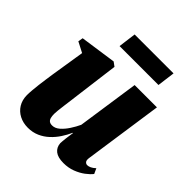

<svg xmlns="http://www.w3.org/2000/svg" viewBox="-198 -836 977 977"><g transform="rotate(45 290.5 -348.0)"><path d="M159.5 12Q125.5 12 98.2 -2Q71 -16 55.2 -41.5Q39.5 -67 39 -101.5Q39 -118 40.8 -138.2Q42.5 -158.5 45.2 -181Q48 -203.5 51.2 -226Q54.5 -248.5 57.5 -269.5L86.5 -452L30.5 -481L35 -507.5L230 -535.5L252.5 -519L222.5 -286.5Q220 -265.5 216.8 -241.8Q213.5 -218 210.8 -196.5Q208 -175 206.2 -158.2Q204.5 -141.5 204.5 -133.5Q204.5 -117 207.5 -106Q210.5 -95 218 -89.2Q225.5 -83.5 239 -83.5Q259.5 -83.5 278.8 -100.2Q298 -117 314.2 -142Q330.5 -167 341.5 -191L390.5 -526H551L489 -98Q487 -81 493.2 -74Q499.5 -67 508 -67Q517 -67 528 -72Q539 -77 552 -89L565 -60.5Q553 -45 530.8 -28.2Q508.5 -11.5 479 -0.2Q449.5 11 415 11Q374.5 11 354.2 -5Q334 -21 332 -49Q332 -53.5 332.8 -62.8Q333.5 -72 334.8 -83.2Q336 -94.5 338 -107Q340 -119.5 341.5 -131L339.5 -131.5Q328 -105.5 311.2 -80Q294.5 -54.5 272.2 -33.8Q250 -13 221.8 -0.5Q193.5 12 159.5 12ZM208.5 -708H488.5L476 -612H196Z"/></g></svg>

Font: Merriweather 96pt Black
Style: Italic
Weight: 900
Italic angle: -7.8°
Version: Version 2.101